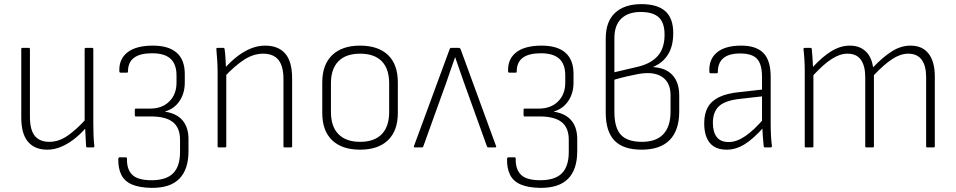

<svg xmlns="http://www.w3.org/2000/svg" viewBox="-20 -714 4630 930"><path d="M209 11Q148 11 115.5 -27.5Q83 -66 83 -145V-476Q83 -482 88 -482H119Q125 -482 125 -476V-148Q125 -85 148.5 -56Q172 -27 219 -27Q265 -27 308 -57Q351 -87 398 -139L399 -98Q368 -62 336 -38Q304 -14 272.5 -1.5Q241 11 209 11ZM404 0Q398 0 397 -5Q396 -29 394.5 -53Q393 -77 392 -102L390 -120V-476Q390 -482 396 -482H427Q432 -482 432 -476V-115Q432 -86 433 -59Q434 -32 437 -6Q438 0 431 0Z M713 196Q655 195 619 179.5Q583 164 567.5 132.5Q552 101 553 56Q554 48 559 48H590Q595 48 595 56Q594 107 621 133Q648 159 714 159Q785 159 818.5 125.5Q852 92 852 22V-37Q852 -95 817.5 -122.5Q783 -150 710 -150H637Q635 -150 634 -152Q633 -154 633 -156V-183Q633 -185 634 -186.5Q635 -188 637 -188H707Q765 -188 800 -222.5Q835 -257 835 -314V-348Q835 -403 806 -429.5Q777 -456 717 -456Q658 -456 629 -434Q600 -412 600 -369Q600 -366 599 -364Q598 -362 595 -362H564Q558 -362 558 -370Q556 -428 597.5 -460.5Q639 -493 721 -493Q797 -493 836 -458.5Q875 -424 875 -356V-314Q875 -262 849.5 -224.5Q824 -187 780 -174V-173Q837 -164 865 -130Q893 -96 893 -40V18Q893 107 848.5 152Q804 197 713 196Z M1358 0Q1353 0 1353 -5V-331Q1353 -394 1328.5 -424Q1304 -454 1255 -454Q1207 -454 1162 -424.5Q1117 -395 1067 -342V-382Q1099 -418 1131.5 -442.5Q1164 -467 1197 -480Q1230 -493 1264 -493Q1328 -493 1361.5 -454.5Q1395 -416 1395 -334V-5Q1395 0 1389 0ZM1039 0Q1034 0 1034 -5V-367Q1034 -394 1032 -423Q1030 -452 1028 -475Q1027 -482 1033 -482H1063Q1067 -482 1068 -476Q1071 -455 1072.5 -427.5Q1074 -400 1075 -376L1076 -363V-5Q1076 0 1070 0Z M1724 11Q1637 11 1589 -34.5Q1541 -80 1541 -167V-315Q1541 -401 1589 -447Q1637 -493 1724 -493Q1812 -493 1859.5 -447.5Q1907 -402 1907 -315V-167Q1907 -81 1859.5 -35Q1812 11 1724 11ZM1724 -27Q1793 -27 1829 -64Q1865 -101 1865 -172V-310Q1865 -381 1829 -417.5Q1793 -454 1724 -454Q1656 -454 1619.5 -417.5Q1583 -381 1583 -310V-172Q1583 -101 1619.5 -64Q1656 -27 1724 -27Z M1990 0Q1983 0 1985 -6L2158 -476Q2160 -482 2166 -482H2203Q2208 -482 2211 -476L2383 -6Q2384 -4 2383 -2Q2382 0 2379 0H2346Q2341 0 2339 -4L2226 -318Q2216 -347 2205.5 -377Q2195 -407 2185 -436H2184Q2174 -406 2163 -376Q2152 -346 2142 -315L2030 -4Q2028 0 2024 0Z M2596 196Q2538 195 2502 179.5Q2466 164 2450.5 132.5Q2435 101 2436 56Q2437 48 2442 48H2473Q2478 48 2478 56Q2477 107 2504 133Q2531 159 2597 159Q2668 159 2701.5 125.5Q2735 92 2735 22V-37Q2735 -95 2700.5 -122.5Q2666 -150 2593 -150H2520Q2518 -150 2517 -152Q2516 -154 2516 -156V-183Q2516 -185 2517 -186.5Q2518 -188 2520 -188H2590Q2648 -188 2683 -222.5Q2718 -257 2718 -314V-348Q2718 -403 2689 -429.5Q2660 -456 2600 -456Q2541 -456 2512 -434Q2483 -412 2483 -369Q2483 -366 2482 -364Q2481 -362 2478 -362H2447Q2441 -362 2441 -370Q2439 -428 2480.5 -460.5Q2522 -493 2604 -493Q2680 -493 2719 -458.5Q2758 -424 2758 -356V-314Q2758 -262 2732.5 -224.5Q2707 -187 2663 -174V-173Q2720 -164 2748 -130Q2776 -96 2776 -40V18Q2776 107 2731.5 152Q2687 197 2596 196Z M3088 11Q2999 11 2956.5 -33Q2914 -77 2914 -169V-527Q2914 -610 2959.5 -652Q3005 -694 3087 -694Q3165 -694 3203 -659.5Q3241 -625 3241 -554Q3241 -491 3216 -450.5Q3191 -410 3144 -390V-389Q3206 -385 3238 -349.5Q3270 -314 3270 -251V-174Q3270 -83 3224 -36Q3178 11 3088 11ZM3089 -27Q3159 -27 3193.5 -64.5Q3228 -102 3228 -174V-252Q3228 -305 3198.5 -332.5Q3169 -360 3116 -360Q3095 -360 3068.5 -355Q3042 -350 3012.5 -343Q2983 -336 2956 -328V-172Q2956 -95 2987.5 -61Q3019 -27 3089 -27ZM2956 -364 3071 -391Q3133 -406 3166 -443Q3199 -480 3199 -546Q3199 -604 3171 -630Q3143 -656 3083 -656Q3023 -656 2989.5 -624Q2956 -592 2956 -530Z M3685 0Q3680 0 3679 -7Q3677 -27 3675 -53.5Q3673 -80 3672 -103L3671 -120V-341Q3671 -403 3647 -429Q3623 -455 3565 -455Q3457 -455 3457 -365Q3457 -359 3452 -359H3422Q3416 -359 3416 -367Q3413 -426 3451.5 -459Q3490 -492 3566 -493Q3641 -494 3677 -458Q3713 -422 3713 -342V-114Q3713 -83 3714.5 -56Q3716 -29 3719 -6Q3719 0 3713 0ZM3500 11Q3445 11 3418 -22Q3391 -55 3391 -117Q3391 -162 3408 -193.5Q3425 -225 3463 -243.5Q3501 -262 3563 -268L3679 -281V-248L3563 -235Q3492 -227 3462.5 -199.5Q3433 -172 3433 -119Q3433 -75 3451.5 -50.5Q3470 -26 3510 -26Q3548 -26 3590.5 -55Q3633 -84 3683 -143L3684 -103Q3629 -41 3586.5 -15Q3544 11 3500 11Z M3883 0Q3878 0 3878 -5V-367Q3878 -396 3876.5 -423Q3875 -450 3872 -475Q3871 -482 3878 -482H3907Q3911 -482 3912 -477Q3914 -456 3915.5 -434.5Q3917 -413 3918 -390Q3965 -441 4008.5 -467Q4052 -493 4096 -493Q4144 -493 4173 -465.5Q4202 -438 4209 -388Q4259 -440 4302 -466.5Q4345 -493 4390 -493Q4448 -493 4478 -454Q4508 -415 4508 -344V-5Q4508 0 4502 0H4471Q4466 0 4466 -5V-340Q4466 -395 4444.5 -424.5Q4423 -454 4379 -454Q4342 -454 4302 -428Q4262 -402 4213 -350V-5Q4213 0 4208 0H4177Q4171 0 4171 -5V-340Q4171 -395 4150 -424.5Q4129 -454 4085 -454Q4048 -454 4008 -428Q3968 -402 3920 -350V-5Q3920 0 3914 0Z"/></svg>

Font: Sofia Sans Semi Condensed ExtraLight
Style: Regular
Weight: 250
Version: Version 4.100